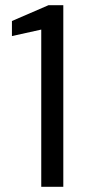

<svg xmlns="http://www.w3.org/2000/svg" viewBox="-20 -720 331 740"><path d="M139 0V-606L26 -581V-639L167 -700H224V0Z"/></svg>

Font: DM Sans 28pt
Style: Regular
Weight: 400
Version: Version 4.004;gftools[0.9.30]